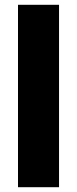

<svg xmlns="http://www.w3.org/2000/svg" viewBox="-20 -780 321 800"><path d="M226 0H55V-760H226Z"/></svg>

Font: Noto Sans Gurmukhi UI Condensed Black
Style: Regular
Weight: 900
Width: 3
Designer: Jelle Bosma - Monotype Design Team
Foundry: Monotype Imaging Inc.
Version: Version 2.004; ttfautohint (v1.8.4.7-5d5b)